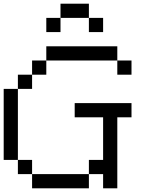

<svg xmlns="http://www.w3.org/2000/svg" viewBox="-20 -1020 809 1040"><path d="M461.5 -923.1H538.5V-846.2H461.5ZM307.7 -923.1V-1000H461.5V-923.1ZM230.8 -923.1H307.7V-846.2H230.8ZM153.8 0V-76.9H461.5V0ZM76.9 -76.9V-153.8H153.8V-76.9ZM538.5 0V-76.9H461.5V-153.8H538.5V-384.6H384.6V-461.5H692.3V-384.6H615.4V0ZM0 -153.8V-538.5H76.9V-153.8ZM76.9 -538.5V-615.4H153.8V-538.5ZM153.8 -615.4V-692.3H230.8V-615.4ZM615.4 -615.4V-692.3H692.3V-615.4ZM230.8 -692.3V-769.2H615.4V-692.3Z"/></svg>

Font: Mintsoda - Lime Green 13x16
Style: Regular
Weight: 400
Designer: Mintsoda-15
Version: Version 1.0